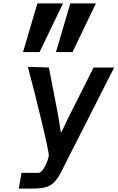

<svg xmlns="http://www.w3.org/2000/svg" viewBox="-20 -1105 689 1125"><path d="M106 -92H204.5Q217.5 -92 230.5 -109.5Q243.5 -127 253.2 -150.8Q263 -174.5 266 -191.5Q268.5 -206.5 225 -389Q181.5 -571.5 143 -713.5L266.5 -709.5L321.5 -425L336 -332H340.5L385 -424L528.5 -709.5H649L336.5 -94Q315 -53 293 -33Q271 -13 242.2 -6.5Q213.5 0 164.5 0H90ZM392 -1085H542L405 -800H308ZM199 -1085H349L212 -800H115Z"/></svg>

Font: JuliaMono BoldItalic
Style: Regular
Weight: 700
Italic angle: -9°
Monospace: yes
Designer: cormullion
Foundry: corm
Version: Version 0.049; ttfautohint (v1.8.4)